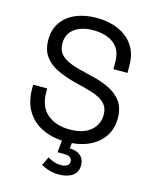

<svg xmlns="http://www.w3.org/2000/svg" viewBox="-133 -802 879 1095"><g transform="rotate(15 306.5 -254.5)"><path d="M313 14Q237 14 177 -13Q117 -40 82.5 -94.5Q48 -149 48 -231V-252H131V-231Q131 -144 182 -101.5Q233 -59 313 -59Q395 -59 438 -96Q481 -133 481 -189Q481 -228 461.5 -251Q442 -274 407 -288.5Q372 -303 325 -314L273 -327Q212 -343 165 -366Q118 -389 91.5 -426.5Q65 -464 65 -523Q65 -582 94.5 -625Q124 -668 177.5 -691Q231 -714 301 -714Q372 -714 428.5 -689.5Q485 -665 517.5 -617.5Q550 -570 550 -498V-456H467V-498Q467 -549 445.5 -580Q424 -611 386.5 -626Q349 -641 301 -641Q232 -641 190 -610.5Q148 -580 148 -524Q148 -487 166 -464Q184 -441 217 -426.5Q250 -412 296 -401L348 -388Q409 -375 457.5 -352.5Q506 -330 535 -291.5Q564 -253 564 -191Q564 -129 533 -83Q502 -37 445.5 -11.5Q389 14 313 14ZM321 205Q291 205 264 197Q237 189 216 176L240 126Q257 136 276.5 143Q296 150 320 150Q340 150 354 142Q368 134 368 116Q368 100 355.5 92Q343 84 319 84H282L292 -21H350L344 45Q383 45 407 65Q431 85 431 123Q431 151 416 169.5Q401 188 376 196.5Q351 205 321 205Z"/></g></svg>

Font: Space Grotesk
Style: Regular
Weight: 400
Designer: Florian Karsten
Foundry: Florian Karsten
Version: Version 2.000